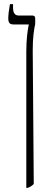

<svg xmlns="http://www.w3.org/2000/svg" viewBox="-20 -667 260 927"><path d="M107 240H114C127 235 136 229 143 221L138 -424C138 -486 144 -524 150 -551V-578C150 -588 145 -592 136 -592H71C52 -592 43 -604 43 -630V-647H28C23 -620 20 -594 20 -579C20 -558 26 -549 45 -549H119V-548C113 -520 107 -478 107 -416Z"/></svg>

Font: Noto Serif Hebrew SemiCondensed ExtraLight
Style: Regular
Weight: 200
Width: 4
Designer: Monotype Design Team
Foundry: Monotype Imaging Inc.
Version: Version 2.004